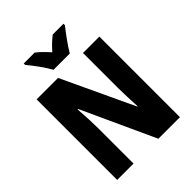

<svg xmlns="http://www.w3.org/2000/svg" viewBox="-256 -1067 1203 1203"><g transform="rotate(-45 346.0 -465.0)"><path d="M274 -770H418C442 -812 492 -880 522 -917V-930H427C401 -910 376 -887 346 -853C317 -885 292 -911 266 -930H170V-917C201 -881 253 -810 274 -770ZM624 0V-714H479V-406C479 -361 482 -297 485 -236H482L258 -714H68V0H213V-311C213 -357 210 -422 205 -488H209L433 0Z"/></g></svg>

Font: Noto Sans Khmer Condensed ExtraBold
Style: Regular
Weight: 800
Width: 3
Designer: Danh Hong and the Monotype Design Team
Foundry: Monotype Imaging Inc.
Version: Version 2.004